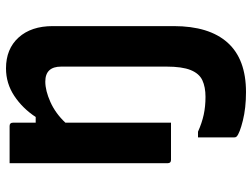

<svg xmlns="http://www.w3.org/2000/svg" viewBox="-120 -470 840 640"><g transform="rotate(-90 300.0 -150.0)"><path d="M297 115Q330 115 352.5 104.5Q375 94 386.5 65.5Q398 37 398 -15V-366Q398 -419 348 -419Q318 -419 280 -402Q242 -385 211 -352V0H87Q76 0 76 -11V-538H200Q211 -538 211 -527V-451H230Q259 -495 300.5 -522.5Q342 -550 392 -550Q457 -550 495 -508Q533 -466 533 -394V9Q533 127 478 188.5Q423 250 313 250Q260 250 218 239.5Q176 229 165 219Q162 216 162 211V90H181Q210 103 237.5 109Q265 115 297 115Z"/></g></svg>

Font: Recursive Sn Lnr St
Style: Bold
Weight: 700
Version: Version 1.079;hotconv 1.0.112;makeotfexe 2.5.65598; ttfautoh